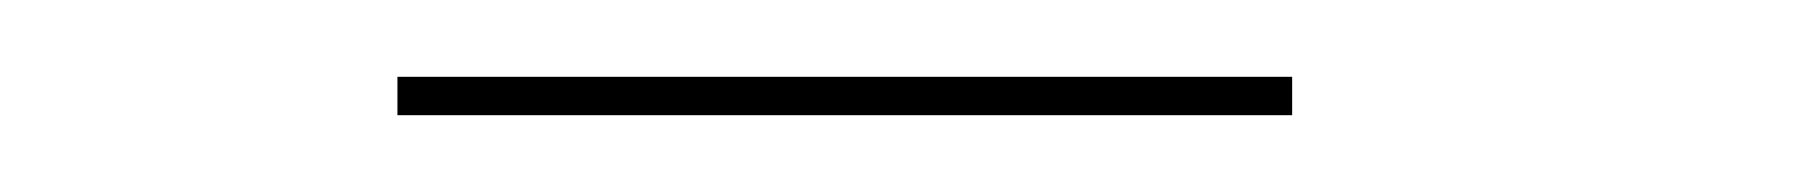

<svg xmlns="http://www.w3.org/2000/svg" viewBox="-20 -684 473 50"><path d="M83.5 -654H316.5V-664H83.5Z"/></svg>

Font: Anybody UltraCondensed Thin Thin
Style: Regular
Weight: 250
Version: Version 1.111